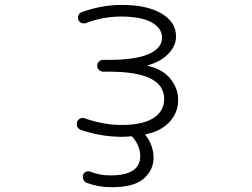

<svg xmlns="http://www.w3.org/2000/svg" viewBox="-20 -576 1040 792"><path d="M588.9 -306.6Q587.9 -306.6 588.4 -305.7Q588.9 -304.7 588.9 -304.7Q650.4 -290 680.7 -253.9Q714.8 -212.9 714.8 -164.1Q714.8 -109.4 676.8 -70.3Q639.6 -33.2 582 -22.5Q578.1 -21.5 581.1 -17.6Q613.3 24.4 613.3 75.2Q613.3 125 573.2 160.6Q533.2 196.3 440.4 196.3Q387.7 196.3 338.9 178.7Q329.1 175.8 324.7 166Q320.3 156.2 322.3 146.5Q325.2 136.7 334 132.8Q342.8 128.9 351.6 131.8Q390.6 147.5 432.6 147.5Q434.6 147.5 436.5 147.5Q558.6 147.5 558.6 67.4Q558.6 27.3 527.3 -10.7Q524.4 -13.7 520.5 -13.7Q498 -11.7 482.4 -11.7Q398.4 -11.7 313.5 -40Q303.7 -43.9 298.8 -52.7Q296.9 -58.6 296.9 -64.5Q296.9 -68.4 297.9 -72.3Q300.8 -82 310.1 -86.9Q319.3 -91.8 329.1 -87.9Q409.2 -60.5 480.5 -60.5Q568.4 -60.5 612.8 -88.9Q657.2 -117.2 657.2 -168Q657.2 -280.3 431.6 -280.3H405.3Q395.5 -280.3 388.2 -287.6Q380.9 -294.9 380.9 -304.7Q380.9 -314.5 388.2 -321.8Q395.5 -329.1 405.3 -329.1H431.6Q538.1 -329.1 593.3 -353Q648.4 -377 648.4 -420.9Q648.4 -460 605 -483.9Q561.5 -507.8 478.5 -507.8Q407.2 -507.8 335.9 -481.4Q326.2 -477.5 316.4 -481.4Q306.6 -485.4 303.2 -494.6Q299.8 -503.9 303.7 -513.2Q307.6 -522.5 317.4 -526.4Q401.4 -555.7 482.4 -555.7Q585.9 -555.7 646 -520.5Q706.1 -485.4 706.1 -425.8Q706.1 -383.8 669.9 -349.6Q639.6 -320.3 588.9 -306.6Z"/></svg>

Font: Rounded-L Mgen+ 1m light
Style: Regular
Weight: 200
Designer: [Source Han Sans]
Ryoko NISHIZUKA  (kana & ideographs); Paul D. Hunt (Latin, Greek & Cyrillic); Wenlong ZHANG  (bopomofo
Version: Version 1.059.20150602